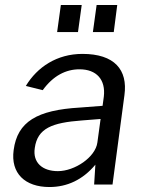

<svg xmlns="http://www.w3.org/2000/svg" viewBox="-20 -743 589 773"><path d="M309 -723H225L210 -614H294ZM452 -723H369L354 -614H438ZM179 10C250 10 313 -19 364 -80L359 0H433L481 -360C495 -462 441 -526 312 -526C209 -526 130 -473 84 -397L152 -380C194 -438 245 -464 300 -464C369 -464 406 -422 398 -354L393 -317L302 -310C129 -300 50 -253 35 -139C22 -45 81 10 179 10ZM213 -54C151 -54 111 -88 120 -147C131 -227 190 -249 309 -258L385 -264L372 -169C364 -110 281 -54 213 -54Z"/></svg>

Font: United Sans
Style: Italic
Weight: 400
Italic angle: -8°
Designer: Pablo Impallari, Rodrigo Fuenzalida (Modified by Dan O. Williams)
Version: Version 1.000;PS 001.000;hotconv 1.0.88;makeotf.lib2.5.64775